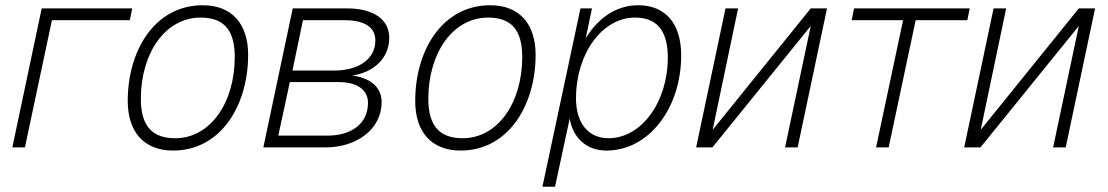

<svg xmlns="http://www.w3.org/2000/svg" viewBox="-20 -562 4223 732"><path d="M27 0H75L178 -485H475L484 -530H139Z M640 12C821 12 926 -159 926 -353C926 -470 865 -542 753 -542C571 -542 467 -371 467 -177C467 -60 528 12 640 12ZM648 -35C561 -35 517 -81 517 -185C517 -361 611 -495 745 -495C832 -495 875 -449 875 -345C875 -169 781 -35 648 -35Z M984 0H1220C1341 0 1435 -70 1435 -173C1435 -228 1394 -265 1322 -274C1403 -285 1464 -339 1464 -418C1464 -488 1404 -530 1303 -530H1096ZM1095 -293 1135 -485H1295C1371 -485 1411 -457 1411 -408C1411 -335 1345 -293 1254 -293ZM1041 -45 1085 -249H1272C1342 -249 1383 -219 1383 -170C1383 -90 1319 -45 1229 -45Z M1736 12C1917 12 2022 -159 2022 -353C2022 -470 1961 -542 1849 -542C1667 -542 1563 -371 1563 -177C1563 -60 1624 12 1736 12ZM1744 -35C1657 -35 1613 -81 1613 -185C1613 -361 1707 -495 1841 -495C1928 -495 1971 -449 1971 -345C1971 -169 1877 -35 1744 -35Z M2048 150H2096L2152 -110C2163 -42 2211 12 2292 12C2455 12 2577 -151 2577 -351C2577 -470 2519 -542 2413 -542C2329 -542 2260 -493 2213 -416L2237 -530H2193ZM2300 -35C2225 -35 2176 -90 2176 -187C2176 -358 2276 -495 2401 -495C2483 -495 2526 -447 2526 -342C2526 -174 2426 -35 2300 -35Z M2634 0H2696L3071 -463L2973 0H3021L3133 -530H3071L2697 -67L2794 -530H2746Z M3320 0H3368L3471 -485H3668L3677 -530H3236L3227 -485H3423Z M3656 0H3718L4093 -463L3995 0H4043L4155 -530H4093L3719 -67L3816 -530H3768Z"/></svg>

Font: Geist ExtraLight
Style: Italic
Weight: 200
Italic angle: -12°
Designer: Basement.studio, Andrés Briganti, Mateo Zaragoza
Foundry: Basement.studio, Vercel, Andrés Briganti, Guido Ferreyra, Mateo Zaragoza
Version: Version 1.500